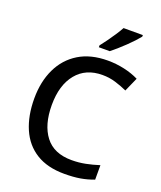

<svg xmlns="http://www.w3.org/2000/svg" viewBox="-169 -1046 971 1161"><g transform="rotate(20 316.5 -465.5)"><path d="M400 -631Q293 -631 233 -557.5Q173 -484 173 -356Q173 -229 229 -156Q285 -83 399 -83Q445 -83 487.5 -91.5Q530 -100 574 -114V-21Q532 -5 488 2.5Q444 10 386 10Q277 10 204.5 -35Q132 -80 96 -163Q60 -246 60 -357Q60 -465 99.5 -548Q139 -631 215 -677.5Q291 -724 401 -724Q455 -724 507 -712.5Q559 -701 601 -680L561 -590Q526 -606 485.5 -618.5Q445 -631 400 -631ZM546 -931Q535 -917 516.5 -897Q498 -877 475.5 -855.5Q453 -834 431 -814.5Q409 -795 391 -781H321V-793Q336 -812 355 -838Q374 -864 392 -891.5Q410 -919 422 -941H546Z"/></g></svg>

Font: Noto Sans Tangsa Medium
Style: Regular
Weight: 500
Version: Version 1.504